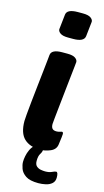

<svg xmlns="http://www.w3.org/2000/svg" viewBox="-141 -798 556 1025"><g transform="rotate(15 137.0 -285.5)"><path d="M158 -525Q188 -525 201.5 -515.5Q215 -506 215 -494Q215 -494 212.5 -469Q210 -444 205.5 -405Q201 -366 196.5 -321.5Q192 -277 187.5 -237Q183 -197 180.5 -170.5Q178 -144 178 -142Q178 -125 185 -117Q192 -109 208 -109Q218 -109 226 -112Q234 -115 237 -115Q245 -115 245 -104Q245 -102 243.5 -86Q242 -70 238 -44Q234 -16 205 -4Q176 8 150 8Q92 8 60.5 -22Q29 -52 29 -119Q29 -126 31.5 -156Q34 -186 38.5 -228.5Q43 -271 48 -316.5Q53 -362 57.5 -402.5Q62 -443 64.5 -468Q67 -493 67 -493Q70 -525 130 -525ZM182 -754Q212 -754 225.5 -744.5Q239 -735 239 -723L230 -641Q228 -625 212 -617Q196 -609 167 -609H139Q109 -609 95.5 -618.5Q82 -628 82 -640L91 -722Q94 -754 154 -754ZM146 -14Q165 -14 165 3Q165 16 156 29.5Q147 43 147 70Q147 90 157 99Q167 108 180.5 110.5Q194 113 205 113Q227 113 241.5 106Q256 99 263 99Q274 99 274 129Q274 150 260.5 162Q247 174 226.5 178.5Q206 183 186 183Q139 183 116 167.5Q93 152 85.5 131Q78 110 78 94Q78 80 81.5 62Q85 44 93 26.5Q101 9 114 -2.5Q127 -14 146 -14Z"/></g></svg>

Font: Asap VF Beta
Style: Italic
Weight: 400
Italic angle: -6°
Designer: Pablo Cosgaya
Foundry: Pablo Cosgaya
Version: Version 1.007